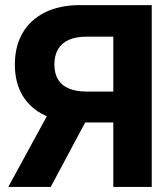

<svg xmlns="http://www.w3.org/2000/svg" viewBox="-20 -739 661 759"><path d="M579.9 0H427.9V-594.1H325Q281.5 -594.4 252.6 -581.7Q223.7 -569 209.5 -544.4Q195.2 -519.8 194.9 -484Q195.2 -448.3 209.5 -424.7Q223.7 -401 252.5 -389Q281.3 -377 324.6 -377H489.8V-254.9H300Q217.7 -254.9 159 -282.2Q100.4 -309.5 69.5 -360.9Q38.7 -412.3 38.7 -484Q38.7 -555.6 69.1 -608.2Q99.5 -660.7 157.2 -689.7Q214.9 -718.8 296.3 -718.8H579.9ZM191.2 -327.3H355.5L180.5 0H12.7Z"/></svg>

Font: Inter Display V
Style: Regular
Weight: 400
Designer: Rasmus Andersson
Foundry: rsms
Version: Version 3.015;git-src